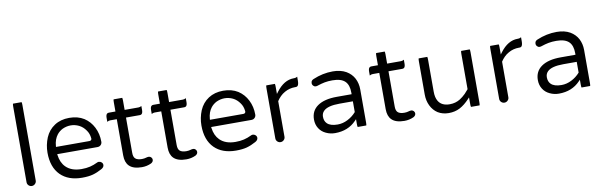

<svg xmlns="http://www.w3.org/2000/svg" viewBox="-47 -1140 4984 1587"><g transform="rotate(-10 2445.0 -347.0)"><path d="M85.4 -698.2Q83 -691.9 83 -672.9V-39.1Q83 -23.4 94.2 -12.2Q106 -1 121.1 -1Q137.2 -1 148.7 -12.5Q160.2 -23.9 160.2 -39.1V-672.9Q160.2 -691.9 157.7 -698.2Z M672.9 -304.2Q672.9 -303.2 672.9 -301.8Q672.9 -300.3 672.9 -298.3Q671.9 -293 668 -289.1Q663.1 -284.2 654.3 -284.2H373.5L374 -291.5Q377.9 -347.2 407.2 -384.8Q426.8 -409.2 455.1 -423.3Q488.8 -438.5 523.4 -438.5Q559.1 -438.5 592.3 -422.4Q625.5 -405.8 647.9 -373Q668.9 -345.2 672.9 -304.2ZM710.4 -38.1Q733.4 -50.8 733.4 -69.8Q733.4 -83 723.4 -92.3Q713.4 -101.6 700.2 -101.6Q691.4 -101.6 685.5 -98.1Q653.8 -82.5 622.3 -75Q590.8 -67.4 550.8 -67.4Q466.3 -67.4 419.9 -113.8Q382.3 -151.4 374 -215.8L373 -223.6H710.9Q728.5 -223.6 739.3 -234.9Q750 -246.1 750 -261.7Q750 -328.6 722.2 -383.3Q694.8 -437.5 645.5 -469.7Q593.8 -502 522 -502Q450.2 -502 398.2 -468Q346.2 -434.1 320.8 -374.5Q295.9 -314 295.9 -249Q295.9 -127.4 362.3 -61Q427.7 3.9 543 3.9Q597.7 3.9 634 -6.1Q670.4 -16.1 710.4 -38.1ZM647.9 -373Q647.9 -373 647.9 -373Z M910.6 -588.9Q908.2 -582.5 908.2 -563.5V-487.3H852.5Q842.3 -487.3 836.4 -481.4Q827.1 -472.2 827.1 -448.2V-415Q839.4 -422.9 852.5 -422.9H908.2V-119.1Q908.2 -60.1 938.5 -29.8Q972.2 3.9 1044.9 3.9Q1086.4 3.9 1123 -13.2Q1142.6 -23.9 1142.6 -42Q1142.6 -53.7 1133.8 -62.5Q1125 -71.3 1113.3 -71.3Q1107.4 -71.3 1099.6 -69.8Q1097.7 -68.8 1095.2 -68.4Q1075.7 -62.5 1056.9 -62.5Q1038.1 -62.5 1025.4 -65.9Q1008.8 -69.8 1000 -79.1Q985.4 -93.3 985.4 -127V-422.9H1101.6Q1111.8 -422.9 1117.7 -428.7Q1127 -438 1127 -461.9V-495.1Q1114.7 -487.3 1101.6 -487.3H985.4V-563.5Q985.4 -582.5 982.9 -588.9Z M1283.7 -588.9Q1281.2 -582.5 1281.2 -563.5V-487.3H1225.6Q1215.3 -487.3 1209.5 -481.4Q1200.2 -472.2 1200.2 -448.2V-415Q1212.4 -422.9 1225.6 -422.9H1281.2V-119.1Q1281.2 -60.1 1311.5 -29.8Q1345.2 3.9 1418 3.9Q1459.5 3.9 1496.1 -13.2Q1515.6 -23.9 1515.6 -42Q1515.6 -53.7 1506.8 -62.5Q1498 -71.3 1486.3 -71.3Q1480.5 -71.3 1472.7 -69.8Q1470.7 -68.8 1468.3 -68.4Q1448.7 -62.5 1429.9 -62.5Q1411.1 -62.5 1398.4 -65.9Q1381.8 -69.8 1373 -79.1Q1358.4 -93.3 1358.4 -127V-422.9H1474.6Q1484.9 -422.9 1490.7 -428.7Q1500 -438 1500 -461.9V-495.1Q1487.8 -487.3 1474.6 -487.3H1358.4V-563.5Q1358.4 -582.5 1356 -588.9Z M1964.8 -304.2Q1964.8 -303.2 1964.8 -301.8Q1964.8 -300.3 1964.8 -298.3Q1963.9 -293 1960 -289.1Q1955.1 -284.2 1946.3 -284.2H1665.5L1666 -291.5Q1669.9 -347.2 1699.2 -384.8Q1718.8 -409.2 1747.1 -423.3Q1780.8 -438.5 1815.4 -438.5Q1851.1 -438.5 1884.3 -422.4Q1917.5 -405.8 1939.9 -373Q1960.9 -345.2 1964.8 -304.2ZM2002.4 -38.1Q2025.4 -50.8 2025.4 -69.8Q2025.4 -83 2015.4 -92.3Q2005.4 -101.6 1992.2 -101.6Q1983.4 -101.6 1977.5 -98.1Q1945.8 -82.5 1914.3 -75Q1882.8 -67.4 1842.8 -67.4Q1758.3 -67.4 1711.9 -113.8Q1674.3 -151.4 1666 -215.8L1665 -223.6H2002.9Q2020.5 -223.6 2031.2 -234.9Q2042 -246.1 2042 -261.7Q2042 -328.6 2014.2 -383.3Q1986.8 -437.5 1937.5 -469.7Q1885.7 -502 1814 -502Q1742.2 -502 1690.2 -468Q1638.2 -434.1 1612.8 -374.5Q1587.9 -314 1587.9 -249Q1587.9 -127.4 1654.3 -61Q1719.7 3.9 1835 3.9Q1889.6 3.9 1926 -6.1Q1962.4 -16.1 2002.4 -38.1ZM1939.9 -373Q1939.9 -373 1939.9 -373Z M2173.3 -483.4Q2170.9 -477.1 2170.9 -458V-39.1Q2170.9 -23.4 2182.1 -12.2Q2193.8 -1 2209 -1Q2225.1 -1 2236.6 -12.5Q2248 -23.9 2248 -39.1V-337.9Q2261.7 -358.9 2278.6 -375.7Q2295.4 -392.6 2317.4 -404.8Q2357.4 -427.7 2405.3 -427.7H2412.1Q2420.9 -427.7 2426.8 -433.1Q2437.5 -444.3 2437.5 -476.6V-509.8Q2425.3 -502 2412.1 -502H2407.2Q2325.7 -502 2260.3 -415L2248 -398.4V-458Q2248 -477.1 2245.6 -483.4Z M2699.2 -62.5Q2637.7 -62.5 2610.8 -89.8Q2589.8 -110.4 2589.8 -146.5Q2589.8 -175.3 2608.9 -194.3Q2644 -229.5 2743.2 -229.5H2855.5V-139.2Q2824.7 -104 2783.7 -83.5Q2742.7 -62.5 2699.2 -62.5ZM2930.2 -13.7Q2932.6 -20 2932.6 -39.1V-315.4Q2932.6 -366.7 2911.1 -408.7Q2889.2 -450.2 2846.2 -475.6Q2799.8 -502 2734.4 -502Q2648.9 -502 2567.9 -467.3Q2552.7 -460.9 2547.9 -448.7Q2545.9 -442.9 2545.9 -437.5Q2545.9 -432.1 2546.4 -429.2Q2546.9 -426.3 2548.3 -423.8Q2550.3 -418.5 2555.2 -413.6Q2564 -404.3 2575.7 -404.3L2587.4 -406.2Q2625.5 -418.9 2653.8 -424.3Q2683.1 -429.7 2718.8 -429.7Q2792 -429.7 2824.7 -397Q2855.5 -366.2 2855.5 -302.7V-289.1H2731.4Q2626 -289.1 2568.8 -249Q2512.7 -209.5 2512.7 -136.7Q2512.7 -94.7 2533.2 -62.3Q2553.7 -29.8 2589.8 -13.2Q2625.5 3.9 2666 3.9Q2775.4 3.9 2843.8 -67.4L2855.5 -79.6V-39.1Q2855.5 -20 2857.9 -13.7Z M3113.8 -588.9Q3111.3 -582.5 3111.3 -563.5V-487.3H3055.7Q3045.4 -487.3 3039.6 -481.4Q3030.3 -472.2 3030.3 -448.2V-415Q3042.5 -422.9 3055.7 -422.9H3111.3V-119.1Q3111.3 -60.1 3141.6 -29.8Q3175.3 3.9 3248 3.9Q3289.6 3.9 3326.2 -13.2Q3345.7 -23.9 3345.7 -42Q3345.7 -53.7 3336.9 -62.5Q3328.1 -71.3 3316.4 -71.3Q3310.5 -71.3 3302.7 -69.8Q3300.8 -68.8 3298.3 -68.4Q3278.8 -62.5 3260 -62.5Q3241.2 -62.5 3228.5 -65.9Q3211.9 -69.8 3203.1 -79.1Q3188.5 -93.3 3188.5 -127V-422.9H3304.7Q3314.9 -422.9 3320.8 -428.7Q3330.1 -438 3330.1 -461.9V-495.1Q3317.9 -487.3 3304.7 -487.3H3188.5V-563.5Q3188.5 -582.5 3186 -588.9Z M3452.6 -484.4Q3450.2 -478 3450.2 -459V-181.6Q3450.2 -129.4 3471.2 -86.9Q3491.7 -44.9 3528.8 -20.5Q3568.4 3.9 3620.4 3.9Q3672.4 3.9 3713.9 -17.6Q3755.4 -39.6 3794.9 -82L3806.6 -94.7V-40Q3806.6 -21 3809.1 -14.6H3881.3Q3883.8 -21 3883.8 -40V-459Q3883.8 -478 3881.3 -484.4H3809.1Q3806.6 -478 3806.6 -459V-163.6Q3790.5 -144 3776.4 -129.4Q3752.4 -106 3728.5 -90.8Q3689.5 -66.4 3640.6 -66.4Q3572.3 -66.4 3544.9 -113.3Q3527.3 -143.1 3527.3 -191.4V-459Q3527.3 -478 3524.9 -484.4Z M4052.2 -483.4Q4049.8 -477.1 4049.8 -458V-39.1Q4049.8 -23.4 4061 -12.2Q4072.8 -1 4087.9 -1Q4104 -1 4115.5 -12.5Q4127 -23.9 4127 -39.1V-337.9Q4140.6 -358.9 4157.5 -375.7Q4174.3 -392.6 4196.3 -404.8Q4236.3 -427.7 4284.2 -427.7H4291Q4299.8 -427.7 4305.7 -433.1Q4316.4 -444.3 4316.4 -476.6V-509.8Q4304.2 -502 4291 -502H4286.1Q4204.6 -502 4139.2 -415L4127 -398.4V-458Q4127 -477.1 4124.5 -483.4Z M4578.1 -62.5Q4516.6 -62.5 4489.7 -89.8Q4468.8 -110.4 4468.8 -146.5Q4468.8 -175.3 4487.8 -194.3Q4522.9 -229.5 4622.1 -229.5H4734.4V-139.2Q4703.6 -104 4662.6 -83.5Q4621.6 -62.5 4578.1 -62.5ZM4809.1 -13.7Q4811.5 -20 4811.5 -39.1V-315.4Q4811.5 -366.7 4790 -408.7Q4768.1 -450.2 4725.1 -475.6Q4678.7 -502 4613.3 -502Q4527.8 -502 4446.8 -467.3Q4431.6 -460.9 4426.8 -448.7Q4424.8 -442.9 4424.8 -437.5Q4424.8 -432.1 4425.3 -429.2Q4425.8 -426.3 4427.2 -423.8Q4429.2 -418.5 4434.1 -413.6Q4442.9 -404.3 4454.6 -404.3L4466.3 -406.2Q4504.4 -418.9 4532.7 -424.3Q4562 -429.7 4597.7 -429.7Q4670.9 -429.7 4703.6 -397Q4734.4 -366.2 4734.4 -302.7V-289.1H4610.4Q4504.9 -289.1 4447.8 -249Q4391.6 -209.5 4391.6 -136.7Q4391.6 -94.7 4412.1 -62.3Q4432.6 -29.8 4468.8 -13.2Q4504.4 3.9 4544.9 3.9Q4654.3 3.9 4722.7 -67.4L4734.4 -79.6V-39.1Q4734.4 -20 4736.8 -13.7Z"/></g></svg>

Font: YuPearl-Light
Style: Light
Weight: 300
Designer: Max Yao
Foundry: Max-Everyday
Version: Version 1.011; ttfautohint (v1.8.3)